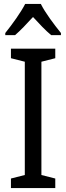

<svg xmlns="http://www.w3.org/2000/svg" viewBox="-20 -963 340 983"><path d="M189 -943H109C87 -900 44 -840 7 -794V-783H57C84 -806 117 -841 149 -876C181 -841 212 -808 242 -783H292V-794C258 -836 211 -898 189 -943ZM263 0V-49L192 -67V-647L263 -665V-714H36V-665L107 -647V-67L36 -49V0Z"/></svg>

Font: Noto Sans Malayalam Condensed
Style: Regular
Weight: 400
Width: 3
Designer: Jelle Bosma - Monotype Design Team
Foundry: Monotype Imaging Inc.
Version: Version 2.104